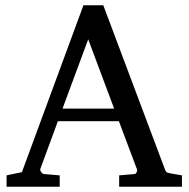

<svg xmlns="http://www.w3.org/2000/svg" viewBox="-20 -707 714 727"><path d="M314 -558.1 216.8 -295.9H412.1ZM431.2 0V-43L488.8 -47.9Q493.7 -47.9 497.1 -54.4Q500.5 -61 499 -64.9L430.2 -248H199.2L132.8 -67.9Q131.8 -64.9 132.8 -61.5Q133.8 -58.1 136.2 -54.9Q138.7 -51.8 141.6 -49.8Q144.5 -47.9 147 -47.9L206.1 -43V0H4.9V-43L63 -55.2L295.9 -687H371.1L603 -69.8Q606.4 -59.6 609.6 -56.2Q612.8 -52.7 624 -50.8L668.9 -43V0Z"/></svg>

Font: Charis SIL Am
Style: Regular
Weight: 400
Foundry: SIL International
Version: Version 5.000